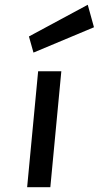

<svg xmlns="http://www.w3.org/2000/svg" viewBox="-20 -783 413 803"><path d="M93.5 0 139.5 -485H236.5L190.5 0ZM120 -563 101 -630.5 347 -763 373 -669Z"/></svg>

Font: Karla SemiBold
Style: Italic
Weight: 600
Italic angle: -8°
Designer: Jonathan Pinhorn
Version: Version 2.004;gftools[0.9.33]